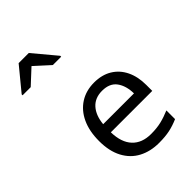

<svg xmlns="http://www.w3.org/2000/svg" viewBox="-360 -1079 1203 1203"><g transform="rotate(-45 241.5 -478.0)"><path d="M292 -546Q361 -546 410.5 -516Q460 -486 486.5 -431.5Q513 -377 513 -304V-251H146Q148 -160 192.5 -112.5Q237 -65 317 -65Q368 -65 407.5 -74.5Q447 -84 489 -102V-25Q448 -7 408 1.5Q368 10 313 10Q237 10 178.5 -21Q120 -52 87.5 -113.5Q55 -175 55 -264Q55 -352 84.5 -415Q114 -478 167.5 -512Q221 -546 292 -546ZM291 -474Q228 -474 191.5 -433.5Q155 -393 148 -321H421Q420 -389 389 -431.5Q358 -474 291 -474ZM-81 -806V-814L44 -966H134L261 -814V-806H187L88 -896L-9 -806Z"/></g></svg>

Font: Noto Sans Tifinagh Air
Style: Regular
Weight: 400
Designer: JamraPatel
Foundry: JamraPatel LLC
Version: Version 2.006; ttfautohint (v1.8.4.7-5d5b)